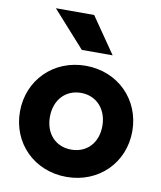

<svg xmlns="http://www.w3.org/2000/svg" viewBox="-97 -910 896 1067"><g transform="rotate(10 351.0 -376.5)"><path d="M131 -833 313 -630H487L347 -833ZM668 -233C668 -411 533 -547 351 -547C169 -547 34 -411 34 -233C34 -55 169 80 351 80C533 80 668 -55 668 -233ZM499 -233C499 -138 439 -74 351 -74C263 -74 203 -138 203 -233C203 -328 263 -394 351 -394C438 -394 499 -328 499 -233Z"/></g></svg>

Font: LINE Seed JP_OTF ExtraBold
Style: Regular
Weight: 800
Designer: LY Corporation & Fontrix & Fontworks
Version: Version 1.013